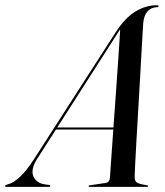

<svg xmlns="http://www.w3.org/2000/svg" viewBox="-74 -730 646 750"><path d="M70.5 -108.5Q45.5 -68.5 56.2 -42Q67 -15.5 100 -10L117 -7.5Q120 -7.5 121.2 -6.5Q122.5 -5.5 122.5 -3.5Q122.5 -2 121 -1Q119.5 0 116.5 0H-48Q-51.5 0 -52.8 -0.8Q-54 -1.5 -54 -3Q-54 -5.5 -51.8 -6.8Q-49.5 -8 -45 -9.5Q-21.5 -15 4.5 -39.5Q30.5 -64 60.5 -111L377.5 -603.5Q414.5 -660.5 455 -685Q495.5 -709.5 538 -709.5Q542 -709.5 543.8 -708.5Q545.5 -707.5 545.5 -705.5Q545.5 -704 544.2 -703Q543 -702 539.5 -702Q517 -701.5 502.5 -685.8Q488 -670 485.5 -639.5Q485 -633 483 -599.8Q481 -566.5 478.2 -515.5Q475.5 -464.5 472 -404.8Q468.5 -345 465 -284.8Q461.5 -224.5 458.5 -172.2Q455.5 -120 453.8 -84.5Q452 -49 452 -39.5Q452 -30 454.8 -23.8Q457.5 -17.5 468 -13.5Q478.5 -9.5 499.5 -6.5Q505 -6 505 -3Q505 -2 503.8 -1Q502.5 0 500 0H276.5Q275 0 273.5 -1Q272 -2 272 -3Q272 -4.5 273 -5.2Q274 -6 276 -6L336 -15Q347 -16.5 350.8 -21.8Q354.5 -27 355.5 -36Q356 -46 358.5 -80.8Q361 -115.5 364.5 -166Q368 -216.5 372.2 -274.8Q376.5 -333 380.5 -391Q384.5 -449 388 -498.8Q391.5 -548.5 393.5 -582.5Q395.5 -616.5 396 -626H402.5Q402 -625 400.2 -622.8Q398.5 -620.5 394.8 -614.8Q391 -609 383 -596.5ZM137 -224 141 -232H400L400.5 -224Z"/></svg>

Font: Fraunces 120pt
Style: Italic
Weight: 400
Italic angle: -16°
Version: Version 1.000;[b76b70a41]